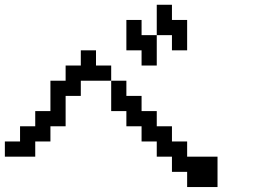

<svg xmlns="http://www.w3.org/2000/svg" viewBox="-20 -879 1040 790"><path d="M500 -671.9V-796.9H562.5V-734.4H625V-859.4H687.5V-796.9H750V-671.9H687.5V-734.4H625V-609.4H562.5V-671.9ZM0 -234.4V-296.9H62.5V-359.4H125V-421.9H187.5V-546.9H250V-609.4H312.5V-671.9H375V-609.4H437.5V-546.9H312.5V-484.4H250V-359.4H187.5V-296.9H125V-234.4ZM437.5 -546.9H500V-484.4H562.5V-421.9H625V-359.4H687.5V-296.9H750V-234.4H875V-109.4H750V-171.9H687.5V-234.4H625V-296.9H562.5V-359.4H500V-421.9H437.5Z"/></svg>

Font: KH Dot Dougenzaka 16
Style: Regular
Weight: 400
Designer: Original version for X68000 by Keitarou Hiraki (http://hp.vector.co.jp/authors/VA000874/) / TrueType conversion by Homem
Version: Version 1.00.20150527